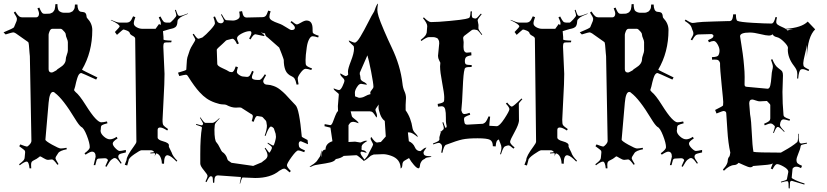

<svg xmlns="http://www.w3.org/2000/svg" viewBox="-41 -914 4676 1086"><path d="M322.3 -841.8H339.4Q353.5 -841.8 356.7 -843.8Q359.9 -845.7 365 -847.7Q370.1 -849.6 372.3 -853.3Q374.5 -856.9 377.9 -861.3Q382.8 -869.1 382.8 -888.2H397Q397.9 -852.1 415.5 -847.7Q422.9 -846.2 430.2 -845.7Q447.8 -843.8 448.7 -819.8Q448.7 -814.9 452.6 -811Q481 -781.2 481 -744.1Q481 -618.7 422.9 -520Q424.3 -517.1 509.8 -476.1L502.9 -463.9Q421.9 -501 418.9 -501Q416 -501 413.1 -499.8Q410.2 -498.5 407.7 -495.6Q405.3 -492.7 403.3 -489.7Q401.4 -486.8 399.4 -481.2Q397.5 -475.6 396 -471.7Q394.5 -467.8 392.8 -460.7Q391.1 -453.6 389.6 -449.2Q387.7 -440.9 383.8 -423.8L377.9 -404.8Q377.9 -402.3 386.7 -393.1Q407.7 -377 442.4 -321.8Q477.1 -266.6 498.3 -244.4Q519.5 -222.2 531.5 -222.2Q543.5 -222.2 564 -227.1L566.9 -216.8Q542.5 -210.4 536.1 -206.1Q529.8 -201.7 529.8 -192.9L528.8 -180.2Q527.8 -178.2 527.8 -174.8Q527.8 -158.7 545.9 -142.3Q564 -126 580.8 -126Q597.7 -126 618.7 -140.1L624 -130.9Q596.7 -113.8 596.7 -102.3Q596.7 -90.8 612.1 -75.4Q627.4 -60.1 635.5 -60.1Q643.6 -60.1 670.9 -65.9V-51.8Q639.6 -44.9 636.7 -42.7Q633.8 -40.5 631.8 -38.6Q627.9 -35.2 627.9 -26.9Q627.9 -18.6 647 7.8L642.1 12.2Q627.4 -8.8 620.6 -14.4Q613.8 -20 608.9 -20Q604 -20 600.1 -18.1L587.9 -9.8Q579.6 -3.4 561 29.8L554.7 25.9L569.8 -7.8Q565.4 -19 551.8 -19L518.1 -17.1Q506.3 -17.1 503.9 -2L498 20H488.8L500 -27.8Q500 -56.2 479 -56.2Q468.8 -56.2 442.9 -39.1L437 -46.9Q466.8 -68.4 466.8 -81.1Q466.8 -104.5 450 -147.5Q433.1 -190.4 418.9 -195.8Q405.8 -205.1 383.3 -242.2Q315.4 -354.5 270 -388.2Q265.6 -394 258.8 -394Q239.3 -394 233.9 -333L215.8 -124Q215.8 -116.7 253.9 -95.5Q292 -74.2 302.7 -74.2Q313.5 -74.2 335 -78.1L336.9 -69.8Q296.9 -62 288.1 -47.9L275.9 -28.8Q272.9 -22.9 272.9 -18.3Q272.9 -13.7 290 14.2L283.7 18.1Q262.2 -12.2 252.9 -12.2L231 -9.8Q220.7 -9.8 204.8 -19.8Q189 -29.8 185.1 -29.8Q183.1 -27.8 179 -24.9Q174.8 -22 171.9 -19.8Q168.9 -17.6 166 -15.6Q161.6 -12.7 152.1 -8.3Q142.6 -3.9 138.7 1Q134.8 5.9 134.8 17.8Q134.8 29.8 135.7 38.1H126Q122.1 0 109.9 0Q97.7 0 70.8 21L66.9 15.1Q86.9 0 92.8 -7.8Q98.6 -15.6 98.6 -23.9L101.1 -50.8V-55.7Q101.1 -61.5 95.5 -65.9Q89.8 -70.3 87.4 -72.3Q77.6 -80.1 67.9 -86.9L73.7 -97.2Q105.5 -85 110.8 -85Q116.2 -85 126.5 -96.4Q136.7 -107.9 136.7 -117.2L127.9 -596.2Q127.4 -596.2 126 -615.2Q122.6 -672.9 118.7 -675.8L48.8 -725.1Q39.1 -731 33.7 -731Q28.3 -731 -9.3 -719.2L-21 -731Q34.7 -753.9 38.1 -759.8L52.7 -794.9Q54.7 -800.8 54.7 -808.3Q54.7 -815.9 37.1 -842.8L44.9 -849.1Q59.1 -827.6 66.7 -821.8Q74.2 -815.9 84 -815.9H164.1Q170.4 -815.9 175 -821.3Q179.7 -826.7 179.7 -836.7Q179.7 -846.7 170.9 -867.2L181.6 -871.1Q193.4 -840.8 202.6 -837.4Q206.5 -835.9 213.9 -835.9L230.5 -836.4Q241.2 -836.4 244.6 -838.1Q248 -839.8 252.7 -841.8Q257.3 -843.8 259.3 -846.4Q261.2 -849.1 264.4 -853.3Q267.6 -857.4 268.6 -862.3Q272 -876 272 -890.1L283.7 -891.1Q284.7 -858.4 293.5 -851.6Q306.2 -841.8 322.3 -841.8ZM233.9 -522.9Q233.9 -503.9 251 -503.9Q254.9 -503.9 260.7 -506.8L277.8 -516.1Q281.2 -521.5 295.9 -530.3Q331.1 -551.3 331.1 -579.1Q331.1 -587.9 336.9 -604Q342.8 -620.1 342.8 -627.9V-675.8Q342.8 -683.6 336.9 -697Q331.1 -710.4 331.1 -718Q331.1 -725.6 324.2 -733.4Q309.6 -751 302.7 -751H254.9Q245.1 -751 239.5 -737.3Q233.9 -723.6 233.9 -717.8Z M835.9 -41 834.5 -47.9Q832 -47.9 809.6 -45.9V-50.8L831.5 -53.2Q824.2 -64 812.5 -64H758.8Q751 -64 718.8 -41.7Q686.5 -19.5 686.5 -6.8L678.7 22L664.6 18.1L674.8 -8.8Q674.8 -30.8 716.3 -86.4Q730.5 -105 730.5 -112.8L723.6 -695.8Q723.6 -704.1 709.2 -711.4Q694.8 -718.8 693.1 -726.8Q691.4 -734.9 677 -741Q662.6 -747.1 655.8 -747.1Q654.3 -747.1 620.6 -716.8L608.9 -732.9Q635.7 -760.7 635.7 -764.2Q635.7 -776.9 585.9 -799.8L586.9 -801.8Q621.6 -786.1 634.8 -786.1H673.8Q686 -786.1 694.1 -792.5Q702.1 -798.8 711.9 -821.8L724.6 -816.9Q715.8 -793.9 715.8 -781.5Q715.8 -769 731.7 -760Q747.6 -751 765.6 -751H838.9L858.9 -778.8L865.7 -772Q868.7 -774.9 868.7 -783.4Q868.7 -792 856.9 -815.9L866.7 -820.8Q877.9 -797.9 884.3 -792Q890.6 -786.1 900.9 -786.1H919.9Q923.8 -786.1 940.2 -803.5Q956.5 -820.8 956.5 -826.9Q956.5 -833 948.7 -856.9L953.6 -858.9Q961.4 -835.4 965.1 -829.8Q968.8 -824.2 973.6 -824.2H976.6Q986.3 -824.2 1021.5 -837.9L1022.5 -835.9Q990.2 -823.7 979.5 -815.9L966.8 -804.2Q962.9 -799.8 962.6 -790.5Q962.4 -781.2 959.5 -772.7Q956.5 -764.2 950.7 -760.3Q941.4 -753.9 931.6 -752.2Q921.9 -750.5 904.1 -744.9Q886.2 -739.3 880.9 -737.8L883.8 -704.1V-690.9Q883.8 -685.5 929.7 -684.1L927.7 -674.8Q920.9 -674.3 912.6 -674.3H900.9Q888.2 -674.3 885.7 -668.9Q882.8 -663.1 882.8 -648.9L889.6 -496.1Q889.6 -447.8 884.3 -354Q878.9 -260.3 878.4 -236.6Q877.9 -212.9 883.3 -205.6Q888.7 -198.2 909.7 -184.1L904.8 -175.8Q878.9 -192.9 864.7 -192.9Q850.6 -192.9 850.6 -179.2V-136.2Q850.6 -123 882.6 -114.5Q914.6 -106 914.6 -91.8L913.6 -87.9Q913.6 -83.5 920.9 -69.8Q928.2 -56.2 929.7 -51.8Q935.5 -30.8 961.9 -4.9L957.5 0Q927.7 -31.2 910.6 -35.2H909.7L906.7 -36.1Q886.7 -36.1 886.7 12.2L874.5 11.2Q874.5 -7.8 866.7 -25.4Q858.9 -43 842.8 -46.9L832.5 -28.8Q835.9 -36.6 835.9 -41Z M1101.1 -205.1Q1105 -205.1 1107.9 -213.9Q1107.9 -218.8 1089.8 -248L1092.8 -250Q1113.3 -219.2 1120.1 -219.2H1162.1Q1171.9 -219.2 1198.7 -245.1L1201.2 -243.2Q1173.8 -217.3 1173.8 -207L1171.9 -181.2Q1171.9 -118.2 1184.1 -107.9Q1192.4 -99.1 1202.6 -77.9Q1212.9 -56.6 1215.8 -55.2Q1237.8 -41.5 1245.1 -14.2Q1246.6 -9.3 1249 -6.8L1268.1 6.8L1387.7 23.9L1390.1 24.9L1439.9 3.9Q1445.3 -1.5 1454.6 -7.8Q1472.2 -19.5 1472.2 -35.2Q1472.2 -50.8 1456.1 -75.2L1460 -78.1L1481.9 -49.8Q1486.8 -53.7 1491.9 -64Q1497.1 -74.2 1497.1 -78.1Q1497.1 -82 1493.7 -85.9Q1490.2 -89.8 1472.2 -103L1474.1 -106.9Q1499.5 -90.8 1504.2 -90.8Q1508.8 -90.8 1514.4 -111.8Q1520 -132.8 1520 -139.6Q1520 -146.5 1518.1 -157.2L1509.8 -182.1Q1509.8 -187.5 1502.9 -192.9Q1496.1 -198.2 1491.7 -198.2Q1479.5 -198.2 1460.9 -145L1456.1 -147Q1468.8 -181.2 1468.8 -203.1L1465.8 -223.1Q1465.8 -226.1 1463.9 -230L1445.8 -250Q1443.4 -252.4 1439 -253.9L1420.9 -256.8L1414.1 -257.8Q1403.8 -257.8 1394 -225.1L1382.8 -229Q1389.2 -250.5 1389.2 -256.3Q1389.2 -265.6 1377.9 -270L1322.8 -305.2Q1319.8 -306.2 1313 -306.2L1292 -305.2Q1267.6 -305.2 1238.8 -320.8Q1233.9 -323.2 1218.3 -323.5Q1202.6 -323.7 1175.5 -333.3Q1148.4 -342.8 1128.2 -356.7Q1107.9 -370.6 1087.4 -393.1Q1059.1 -423.8 1022 -482.9Q1017.1 -491.2 1010 -491.2Q1002.9 -491.2 973.1 -483.9L965.8 -502.9Q1012.7 -516.1 1012.7 -520Q1013.7 -528.3 1014.2 -544.9Q1016.1 -583 1019 -589.8L1032.7 -630.9Q1037.1 -643.1 1050.5 -664.3Q1064 -685.5 1064 -689.5Q1064 -693.4 1048.8 -719.2L1054.7 -723.1Q1073.2 -694.8 1081.1 -694.8Q1084 -694.8 1085.9 -695.8L1104 -702.1Q1124 -717.3 1149.4 -745.1Q1174.8 -772.9 1174.8 -782.7Q1174.8 -792.5 1166 -817.9L1174.8 -820.8Q1186.5 -791 1193.4 -786.6Q1201.2 -782.2 1208.5 -782.2Q1215.8 -782.2 1220.5 -786.9Q1225.1 -791.5 1225.1 -796.9Q1225.1 -802.2 1209 -831.1L1212.9 -834Q1228 -807.1 1231.9 -803.7Q1235.8 -800.3 1238.8 -799.8L1272.9 -797.9Q1287.6 -796.9 1301.3 -804Q1314.9 -811 1314.9 -822.5Q1314.9 -834 1312 -848.1L1328.1 -851.1Q1332 -829.1 1338.1 -822Q1344.2 -814.9 1355 -814.9L1441.9 -816.9Q1454.6 -816.9 1461.4 -823.5Q1468.3 -830.1 1476.1 -854L1489.7 -850.1Q1482.9 -831.5 1482.9 -819.1Q1482.9 -806.6 1497.3 -798.1Q1511.7 -789.6 1533.4 -782.2Q1555.2 -774.9 1578.1 -759.5Q1601.1 -744.1 1607.9 -744.1Q1627.4 -744.1 1627 -757.8Q1627 -768.1 1602.1 -788.1L1607.9 -794.9Q1630.9 -775.9 1637.7 -775.9Q1644.5 -775.9 1662.8 -786.9Q1681.2 -797.9 1692.9 -797.9Q1727.1 -797.9 1727.1 -750V-740.2Q1727.1 -732.9 1728 -729.5Q1731.4 -721.2 1761.7 -711.9L1758.8 -702.1Q1738.3 -709 1727.3 -709Q1716.3 -709 1707.3 -691.7Q1698.2 -674.3 1694.3 -647.5Q1687 -597.2 1687.3 -573.7Q1687.5 -550.3 1689.5 -546.9Q1694.3 -537.1 1724.1 -526.9L1719.7 -518.1Q1699.2 -524.9 1687.5 -524.9Q1675.8 -524.9 1659.4 -502.7Q1643.1 -480.5 1643.1 -470.5Q1643.1 -460.4 1647.9 -437L1636.7 -435.1Q1631.3 -460 1625.5 -469Q1619.6 -478 1609.9 -481.9Q1583.5 -493.2 1573.7 -516.6Q1564 -540 1564 -575.2Q1564 -578.1 1551.8 -610.4Q1539.6 -642.6 1538.1 -645L1473.1 -702.1Q1458 -710.9 1458 -726.1L1453.1 -725.1Q1447.3 -725.1 1434.1 -732.9Q1455.1 -716.3 1455.1 -711.9Q1455.1 -710 1451.2 -710L1403.8 -720.2Q1392.1 -720.2 1376 -690.9L1368.2 -695.8Q1380.9 -717.8 1380.9 -727.8Q1380.9 -737.8 1372.1 -737.8Q1351.6 -737.8 1325.7 -724.1Q1299.8 -710.4 1299.8 -698.2Q1299.8 -689 1310.1 -668L1299.8 -664.1Q1286.1 -694.8 1273.9 -694.8L1268.1 -693.8L1241.7 -687L1236.8 -684.1Q1230.5 -677.2 1216.8 -665Q1185.1 -637.7 1185.1 -632.8L1188 -551.8Q1188 -541.5 1216.8 -528.6Q1245.6 -515.6 1250.5 -511.7Q1258.3 -505.9 1270.3 -505.9Q1282.2 -505.9 1292 -538.1L1304.7 -534.2Q1298.8 -515.6 1298.8 -507.3Q1298.8 -499 1312 -490Q1325.2 -481 1335.9 -481L1356 -479Q1366.7 -479 1372.8 -488.3Q1378.9 -497.6 1384.8 -513.2L1394 -508.8Q1383.8 -485.4 1383.8 -477.1Q1383.8 -461.9 1414.6 -461.9Q1420.4 -461.9 1425.8 -461.9Q1437.5 -461.9 1457 -494.1L1463.9 -488.8Q1447.8 -461.9 1447.8 -454.6Q1447.8 -447.3 1453.6 -441.2Q1459.5 -435.1 1473.4 -434.8Q1487.3 -434.6 1507.1 -427.5Q1526.9 -420.4 1544.2 -406.5Q1561.5 -392.6 1573.7 -380.1Q1585.9 -367.7 1603.3 -348.1Q1620.6 -328.6 1630.9 -318.8Q1651.9 -297.9 1666 -141.1Q1666 -138.7 1698.7 -122.1L1701.2 -98.1L1661.1 -115.2Q1656.7 -115.2 1652.8 -112.8H1653.8Q1650.4 -110.8 1648.9 -104V-95.2Q1648.9 -85 1654.5 -78.9Q1660.2 -72.8 1684.1 -63L1679.7 -53.2Q1655.8 -63 1645.5 -63Q1635.3 -63 1608.6 -26.4Q1582 10.3 1582 20.8Q1582 31.2 1604 53.2L1597.2 61Q1574.7 40 1567.9 40Q1561 40 1556.4 42.2Q1551.8 44.4 1546.6 47.6Q1541.5 50.8 1539.1 51.8Q1489.7 92.8 1402.8 92.8L1331.1 89.8Q1327.1 89.8 1316.9 125L1314.9 124Q1321.8 93.3 1321.8 90.6Q1321.8 87.9 1320.8 86.9H1316.9L1192.9 78.1Q1180.7 78.1 1175.8 86.4Q1170.9 94.7 1170.9 119.1L1164.1 120.1Q1163.1 87.9 1159.4 85.4Q1155.8 83 1150.9 83Q1142.1 83 1127 116.2L1121.1 112.8Q1132.8 89.4 1132.8 81.3Q1132.8 73.2 1112.3 49.1Q1091.8 24.9 1091.8 11.2V-42Q1091.8 -137.2 1101.1 -191.9Q1101.1 -194.3 1100.1 -195.3Q1097.7 -198.7 1067.9 -208L1068.8 -212.9Q1094.2 -205.1 1101.1 -205.1Z M2356.4 -41Q2361.8 -31.7 2379.9 -31.2Q2397.9 -30.8 2399.4 -27.8Q2399.4 -25.9 2386.7 -24.7Q2374 -23.4 2369.6 -21.5Q2365.2 -19.5 2363.3 -17.1Q2361.3 -14.6 2354.7 -12Q2348.1 -9.3 2342 0.2Q2335.9 9.8 2335 17.6Q2333.5 38.1 2326.2 38.1Q2316.9 38.1 2300.3 19Q2283.7 0 2272.5 -20L2248 -5.9Q2235.4 0.5 2234.9 18.1Q2234.4 35.6 2225.1 39.1Q2225.1 -14.6 2170.4 -33.2Q2145 -42 2125.7 -42Q2106.4 -42 2072.3 -40L2056.2 -33.2Q2054.7 -32.7 2045.9 -24.4Q2021.5 -2.9 2012.2 -2.9L2016.1 -6.8H2015.1Q2013.2 -6.8 1996.6 -21.5Q1980 -36.1 1974.1 -36.1L1903.3 -32.2Q1888.2 -19.5 1858.4 -14.2Q1851.1 -1 1825.9 4.9Q1800.8 10.7 1769 15.1Q1737.3 19.5 1727.8 24.7Q1718.3 29.8 1714.8 29.8Q1711.4 29.8 1709.5 28.8Q1736.3 13.2 1750.5 -2L1768.1 -27.8Q1772 -32.7 1773.7 -46.9Q1775.4 -61 1778.3 -64Q1776.4 -45.9 1776.4 -36.9Q1776.4 -27.8 1778.3 -25.9V-36.1Q1778.3 -66.9 1800.3 -67.9Q1800.3 -102.5 1839.4 -115.2L1828.1 -191.9L1794.4 -200.2L1795.4 -211.9Q1822.8 -206.1 1827.1 -206.1Q1834.5 -206.1 1841.1 -222.2Q1847.7 -238.3 1855.2 -258.8Q1862.8 -279.3 1871.1 -286.1Q1870.1 -295.9 1870.1 -314L1875.5 -379.9Q1875.5 -384.8 1861.1 -395Q1846.7 -405.3 1846.2 -412.1V-414.1Q1868.2 -404.8 1877.2 -404.8Q1886.2 -404.8 1896.7 -427.2Q1907.2 -449.7 1907.2 -457.8Q1907.2 -465.8 1895.5 -476.6Q1880.4 -491.2 1884.3 -499Q1908.7 -483.9 1914.8 -483.9Q1920.9 -483.9 1928.2 -491.2Q1927.2 -495.1 1927.2 -510.5Q1927.2 -525.9 1944.3 -569.6Q1961.4 -613.3 1961.4 -638.2L1960.4 -649.9Q1960.4 -653.8 1946.5 -665.3Q1932.6 -676.8 1932.1 -683.1V-685.1Q1958.5 -672.9 1965.3 -672.9Q1977.1 -672.9 1997.6 -707Q2018.1 -741.2 2041.3 -787.1Q2064.5 -833 2070.1 -840.3Q2075.7 -847.7 2079.1 -858.9Q2089.8 -890.6 2097.2 -894Q2093.3 -871.1 2093.3 -857.7Q2093.3 -844.2 2100.6 -820.1Q2107.9 -795.9 2131.3 -741.2Q2154.8 -686.5 2174.3 -646Q2224.1 -542.5 2235.4 -441.9Q2237.8 -417 2246.6 -397.9Q2255.4 -378.9 2255.4 -359.9L2253.4 -320.8V-290Q2283.7 -248 2292.5 -188Q2295.4 -172.9 2308.3 -160.4Q2321.3 -147.9 2321.3 -141.1L2322.3 -138.2Q2290.5 -165 2274.4 -165H2266.1L2271.5 -115.2Q2295.9 -104.5 2305.7 -81.1Q2314.5 -59.1 2337.4 -59.1Q2338.4 -59.1 2350.1 -69.1Q2361.8 -79.1 2371.1 -79.1Q2354.5 -56.6 2354.5 -51.3Q2354.5 -45.9 2356.4 -42ZM2092.3 -107.9 2098.1 -108.9 2113.3 -110.8 2141.1 -142.1 2135.3 -230Q2118.2 -242.2 2109.1 -267.8Q2100.1 -293.5 2100.1 -305.7Q2100.1 -317.9 2100.6 -319.8Q2101.1 -321.8 2101.1 -323.2L2086.4 -301.8Q2082.5 -296.4 2082.5 -292.5Q2082.5 -288.6 2086.9 -277.8Q2091.3 -267.1 2091.3 -259.5Q2091.3 -252 2088.4 -249Q2074.2 -272.5 2067.6 -278.3Q2061 -284.2 2051.3 -284.2H1942.4L1949.2 -256.8Q1950.7 -251 1968.5 -237.8Q1986.3 -224.6 1987.3 -216.8Q1966.3 -225.1 1956.8 -225.1Q1947.3 -225.1 1939.5 -219.2L1930.2 -206.1V-110.8L1967.3 -112.8L1997.1 -107.9Q1999.5 -107.9 2010.5 -113Q2021.5 -118.2 2028.3 -118.2Q2035.2 -118.2 2037.1 -117.2Q2018.1 -105.5 2012 -99.4Q2005.9 -93.3 2004.4 -85.9V-75.2L2003.4 -71.8Q2003.4 -64.9 2010.7 -64.5Q2026.4 -63.5 2033.2 -48.8Q2011.2 -56.2 2004.6 -56.2Q1998 -56.2 1998 -47.9Q2000.5 -36.1 2020.5 -11.2Q2037.6 -29.3 2042 -40Q2046.4 -50.8 2057.9 -71.8Q2069.3 -92.8 2069.3 -96.7Q2069.3 -100.6 2062.3 -112.8Q2055.2 -125 2055.2 -130.1Q2055.2 -135.3 2059.1 -139.2Q2080.1 -107.9 2092.3 -107.9ZM2030.3 -435.1 2001.5 -439.9Q1991.2 -439.9 1982.4 -427.7Q1966.3 -405.8 1966.3 -389.4Q1966.3 -373 1967.3 -369.1L1989.3 -360.8Q2007.8 -360.8 2020.5 -367.9Q2033.2 -375 2039.1 -377L2055.2 -381.8Q2053.2 -385.7 2053.2 -390.6Q2053.2 -395.5 2062.3 -406.2Q2071.3 -417 2071.3 -421.9Q2071.3 -441.9 2058.1 -509.5Q2044.9 -577.1 2037.1 -601.1L1994.1 -502.9V-493.2Q1996.1 -491.2 1998 -473.1V-469.2Q2000 -457 2021.5 -448.2Q2033.7 -439.9 2034.2 -437Q2034.2 -435.1 2030.3 -435.1Z M2628.4 -850.1 2627.4 -835.9Q2627.4 -819.8 2629.9 -816.2Q2632.3 -812.5 2637.7 -811Q2643.1 -809.6 2646 -809.3Q2648.9 -809.1 2650.9 -809.6Q2657.7 -811 2678.7 -836.9L2683.6 -834Q2660.6 -806.2 2660.6 -798.8L2665.5 -772.9Q2665.5 -762.2 2665 -754.2Q2664.6 -746.1 2686.5 -719.2L2683.6 -715.8Q2668 -735.8 2662.8 -740.5Q2657.7 -745.1 2652.3 -745.1L2640.6 -747.1Q2637.2 -747.1 2629.4 -745.1L2584.5 -710.9Q2578.6 -705.1 2578.6 -699.2L2581.5 -675.8L2580.6 -648.9Q2580.6 -632.3 2585.7 -624.3Q2590.8 -616.2 2599.9 -616.2Q2608.9 -616.2 2624.5 -618.2L2625.5 -601.1Q2600.6 -597.2 2594.5 -589.8Q2588.4 -582.5 2588.4 -568.4Q2588.4 -554.2 2594.5 -550.3Q2600.6 -546.4 2627.4 -545.9L2626.5 -535.2Q2601.1 -535.2 2594.2 -532Q2587.4 -528.8 2586.4 -520Q2580.1 -502.9 2576.4 -414.8Q2572.8 -326.7 2568.4 -290Q2568.4 -287.6 2572.5 -278.3Q2576.7 -269 2586.4 -269Q2596.2 -269 2615.2 -275.9L2618.7 -265.1Q2587.9 -254.9 2584.5 -247.1Q2583.5 -244.1 2583.5 -236.8L2586.4 -220.2Q2587.9 -209 2602.5 -209L2690.4 -213.9Q2700.2 -217.3 2706.3 -224.6Q2712.4 -231.9 2722.7 -255.9L2731.4 -253.9Q2726.6 -212.9 2726.6 -204.1Q2726.6 -202.1 2732.9 -202.1H2735.4L2768.6 -200.2Q2784.2 -200.2 2812.3 -243.2Q2840.3 -286.1 2840.3 -296.6Q2840.3 -307.1 2820.3 -328.1L2827.6 -334Q2846.2 -311 2854 -311Q2861.8 -311 2908.7 -356.9L2913.6 -353Q2893.6 -331.5 2893.6 -327.1L2894.5 -230Q2891.6 -207.5 2871.6 -170.9Q2844.2 -122.1 2844.2 -111.3Q2844.2 -100.6 2869.6 -80.1L2863.3 -73.2Q2842.3 -91.8 2835.7 -91.8Q2829.1 -91.8 2814.5 -85.9Q2804.7 -80.6 2792.5 -41L2787.6 -42Q2795.4 -65.9 2795.4 -77.6Q2795.4 -89.4 2788.8 -104Q2782.2 -118.7 2781.2 -125Q2772.5 -122.6 2768.3 -114.7Q2764.2 -106.9 2762.7 -85.9L2746.6 -86.9Q2746.6 -114.3 2730.7 -123Q2714.8 -131.8 2660.6 -131.8Q2606.4 -131.8 2575.4 -125.5Q2544.4 -119.1 2479.5 -94.2Q2468.8 -85.9 2461.4 -49.8L2454.6 -50.8Q2459.5 -76.2 2459.5 -81.8Q2459.5 -87.4 2458.5 -90.6Q2457.5 -93.8 2456.8 -95Q2456.1 -96.2 2453.6 -99.1Q2447.8 -106 2440.9 -106Q2434.1 -106 2409.7 -97.2L2407.7 -102.1Q2430.7 -111.3 2436.8 -115.2Q2442.9 -119.1 2444.3 -124V-138.2Q2444.8 -141.6 2452.6 -168Q2452.6 -168.9 2446.3 -172.9L2453.6 -169.9L2466.3 -181.2Q2469.2 -184.1 2469.2 -190.7Q2469.2 -197.3 2461.4 -221.2L2466.3 -223.1Q2475.1 -196.3 2479.5 -189.9Q2485.4 -192.9 2485.4 -198.5Q2485.4 -204.1 2482.9 -213.1Q2480.5 -222.2 2481 -250Q2481.4 -277.8 2477.1 -295.4Q2472.7 -313 2457.5 -313Q2454.1 -313 2436.5 -311L2434.6 -326.2Q2466.3 -331.5 2470.2 -340.8Q2471.7 -344.2 2471.7 -364.5Q2471.7 -384.8 2460 -446Q2448.2 -507.3 2448.2 -538.1L2449.7 -559.1Q2449.7 -560.1 2443.1 -572.5Q2436.5 -585 2436.5 -598.1L2443.4 -668.9Q2443.4 -682.6 2439.9 -687.7Q2436.5 -692.9 2434.8 -695.6Q2433.1 -698.2 2428.2 -699.7Q2423.3 -701.2 2421.4 -702.1Q2416.5 -704.1 2405.8 -704.1H2385.3Q2372.1 -704.1 2342.3 -682.1L2338.4 -688Q2358.4 -703.6 2364.5 -712.2Q2370.6 -720.7 2372.6 -730L2375.5 -766.1Q2375.5 -782.7 2351.6 -811L2356.4 -815.9Q2382.3 -789.1 2396.5 -789.1Q2434.6 -789.1 2503.2 -795.7Q2571.8 -802.2 2591.1 -806.6Q2610.4 -811 2612.8 -813Q2619.6 -817.9 2620.6 -849.1Z M3096.7 -41 3095.2 -47.9Q3092.8 -47.9 3070.3 -45.9V-50.8L3092.3 -53.2Q3085 -64 3073.2 -64H3019.5Q3011.7 -64 2979.5 -41.7Q2947.3 -19.5 2947.3 -6.8L2939.5 22L2925.3 18.1L2935.5 -8.8Q2935.5 -30.8 2977.1 -86.4Q2991.2 -105 2991.2 -112.8L2984.4 -695.8Q2984.4 -704.1 2970 -711.4Q2955.6 -718.8 2953.9 -726.8Q2952.1 -734.9 2937.7 -741Q2923.3 -747.1 2916.5 -747.1Q2915 -747.1 2881.3 -716.8L2869.6 -732.9Q2896.5 -760.7 2896.5 -764.2Q2896.5 -776.9 2846.7 -799.8L2847.7 -801.8Q2882.3 -786.1 2895.5 -786.1H2934.6Q2946.8 -786.1 2954.8 -792.5Q2962.9 -798.8 2972.7 -821.8L2985.4 -816.9Q2976.6 -793.9 2976.6 -781.5Q2976.6 -769 2992.4 -760Q3008.3 -751 3026.4 -751H3099.6L3119.6 -778.8L3126.5 -772Q3129.4 -774.9 3129.4 -783.4Q3129.4 -792 3117.7 -815.9L3127.4 -820.8Q3138.7 -797.9 3145 -792Q3151.4 -786.1 3161.6 -786.1H3180.7Q3184.6 -786.1 3200.9 -803.5Q3217.3 -820.8 3217.3 -826.9Q3217.3 -833 3209.5 -856.9L3214.4 -858.9Q3222.2 -835.4 3225.8 -829.8Q3229.5 -824.2 3234.4 -824.2H3237.3Q3247.1 -824.2 3282.2 -837.9L3283.2 -835.9Q3251 -823.7 3240.2 -815.9L3227.5 -804.2Q3223.6 -799.8 3223.4 -790.5Q3223.1 -781.2 3220.2 -772.7Q3217.3 -764.2 3211.4 -760.3Q3202.1 -753.9 3192.4 -752.2Q3182.6 -750.5 3164.8 -744.9Q3147 -739.3 3141.6 -737.8L3144.5 -704.1V-690.9Q3144.5 -685.5 3190.4 -684.1L3188.5 -674.8Q3181.6 -674.3 3173.3 -674.3H3161.6Q3148.9 -674.3 3146.5 -668.9Q3143.6 -663.1 3143.6 -648.9L3150.4 -496.1Q3150.4 -447.8 3145 -354Q3139.6 -260.3 3139.2 -236.6Q3138.7 -212.9 3144 -205.6Q3149.4 -198.2 3170.4 -184.1L3165.5 -175.8Q3139.6 -192.9 3125.5 -192.9Q3111.3 -192.9 3111.3 -179.2V-136.2Q3111.3 -123 3143.3 -114.5Q3175.3 -106 3175.3 -91.8L3174.3 -87.9Q3174.3 -83.5 3181.6 -69.8Q3189 -56.2 3190.4 -51.8Q3196.3 -30.8 3222.7 -4.9L3218.3 0Q3188.5 -31.2 3171.4 -35.2H3170.4L3167.5 -36.1Q3147.5 -36.1 3147.5 12.2L3135.3 11.2Q3135.3 -7.8 3127.4 -25.4Q3119.6 -43 3103.5 -46.9L3093.3 -28.8Q3096.7 -36.6 3096.7 -41Z M3581.5 -841.8H3598.6Q3612.8 -841.8 3616 -843.8Q3619.1 -845.7 3624.3 -847.7Q3629.4 -849.6 3631.6 -853.3Q3633.8 -856.9 3637.2 -861.3Q3642.1 -869.1 3642.1 -888.2H3656.2Q3657.2 -852.1 3674.8 -847.7Q3682.1 -846.2 3689.5 -845.7Q3707 -843.8 3708 -819.8Q3708 -814.9 3711.9 -811Q3740.2 -781.2 3740.2 -744.1Q3740.2 -618.7 3682.1 -520Q3683.6 -517.1 3769 -476.1L3762.2 -463.9Q3681.2 -501 3678.2 -501Q3675.3 -501 3672.4 -499.8Q3669.4 -498.5 3667 -495.6Q3664.6 -492.7 3662.6 -489.7Q3660.6 -486.8 3658.7 -481.2Q3656.7 -475.6 3655.3 -471.7Q3653.8 -467.8 3652.1 -460.7Q3650.4 -453.6 3648.9 -449.2Q3647 -440.9 3643.1 -423.8L3637.2 -404.8Q3637.2 -402.3 3646 -393.1Q3667 -377 3701.7 -321.8Q3736.3 -266.6 3757.6 -244.4Q3778.8 -222.2 3790.8 -222.2Q3802.7 -222.2 3823.2 -227.1L3826.2 -216.8Q3801.8 -210.4 3795.4 -206.1Q3789.1 -201.7 3789.1 -192.9L3788.1 -180.2Q3787.1 -178.2 3787.1 -174.8Q3787.1 -158.7 3805.2 -142.3Q3823.2 -126 3840.1 -126Q3856.9 -126 3877.9 -140.1L3883.3 -130.9Q3856 -113.8 3856 -102.3Q3856 -90.8 3871.3 -75.4Q3886.7 -60.1 3894.8 -60.1Q3902.8 -60.1 3930.2 -65.9V-51.8Q3898.9 -44.9 3896 -42.7Q3893.1 -40.5 3891.1 -38.6Q3887.2 -35.2 3887.2 -26.9Q3887.2 -18.6 3906.2 7.8L3901.4 12.2Q3886.7 -8.8 3879.9 -14.4Q3873 -20 3868.2 -20Q3863.3 -20 3859.4 -18.1L3847.2 -9.8Q3838.9 -3.4 3820.3 29.8L3814 25.9L3829.1 -7.8Q3824.7 -19 3811 -19L3777.3 -17.1Q3765.6 -17.1 3763.2 -2L3757.3 20H3748L3759.3 -27.8Q3759.3 -56.2 3738.3 -56.2Q3728 -56.2 3702.1 -39.1L3696.3 -46.9Q3726.1 -68.4 3726.1 -81.1Q3726.1 -104.5 3709.2 -147.5Q3692.4 -190.4 3678.2 -195.8Q3665 -205.1 3642.6 -242.2Q3574.7 -354.5 3529.3 -388.2Q3524.9 -394 3518.1 -394Q3498.5 -394 3493.2 -333L3475.1 -124Q3475.1 -116.7 3513.2 -95.5Q3551.3 -74.2 3562 -74.2Q3572.8 -74.2 3594.2 -78.1L3596.2 -69.8Q3556.2 -62 3547.4 -47.9L3535.2 -28.8Q3532.2 -22.9 3532.2 -18.3Q3532.2 -13.7 3549.3 14.2L3543 18.1Q3521.5 -12.2 3512.2 -12.2L3490.2 -9.8Q3480 -9.8 3464.1 -19.8Q3448.2 -29.8 3444.3 -29.8Q3442.4 -27.8 3438.2 -24.9Q3434.1 -22 3431.2 -19.8Q3428.2 -17.6 3425.3 -15.6Q3420.9 -12.7 3411.4 -8.3Q3401.9 -3.9 3397.9 1Q3394 5.9 3394 17.8Q3394 29.8 3395 38.1H3385.3Q3381.3 0 3369.1 0Q3356.9 0 3330.1 21L3326.2 15.1Q3346.2 0 3352.1 -7.8Q3357.9 -15.6 3357.9 -23.9L3360.4 -50.8V-55.7Q3360.4 -61.5 3354.7 -65.9Q3349.1 -70.3 3346.7 -72.3Q3336.9 -80.1 3327.1 -86.9L3333 -97.2Q3364.7 -85 3370.1 -85Q3375.5 -85 3385.7 -96.4Q3396 -107.9 3396 -117.2L3387.2 -596.2Q3386.7 -596.2 3385.3 -615.2Q3381.8 -672.9 3377.9 -675.8L3308.1 -725.1Q3298.3 -731 3293 -731Q3287.6 -731 3250 -719.2L3238.3 -731Q3293.9 -753.9 3297.4 -759.8L3312 -794.9Q3314 -800.8 3314 -808.3Q3314 -815.9 3296.4 -842.8L3304.2 -849.1Q3318.4 -827.6 3325.9 -821.8Q3333.5 -815.9 3343.3 -815.9H3423.3Q3429.7 -815.9 3434.3 -821.3Q3439 -826.7 3439 -836.7Q3439 -846.7 3430.2 -867.2L3440.9 -871.1Q3452.6 -840.8 3461.9 -837.4Q3465.8 -835.9 3473.1 -835.9L3489.7 -836.4Q3500.5 -836.4 3503.9 -838.1Q3507.3 -839.8 3512 -841.8Q3516.6 -843.8 3518.6 -846.4Q3520.5 -849.1 3523.7 -853.3Q3526.9 -857.4 3527.8 -862.3Q3531.2 -876 3531.2 -890.1L3543 -891.1Q3543.9 -858.4 3552.7 -851.6Q3565.4 -841.8 3581.5 -841.8ZM3493.2 -522.9Q3493.2 -503.9 3510.3 -503.9Q3514.2 -503.9 3520 -506.8L3537.1 -516.1Q3540.5 -521.5 3555.2 -530.3Q3590.3 -551.3 3590.3 -579.1Q3590.3 -587.9 3596.2 -604Q3602.1 -620.1 3602.1 -627.9V-675.8Q3602.1 -683.6 3596.2 -697Q3590.3 -710.4 3590.3 -718Q3590.3 -725.6 3583.5 -733.4Q3568.8 -751 3562 -751H3514.2Q3504.4 -751 3498.8 -737.3Q3493.2 -723.6 3493.2 -717.8Z M4066.9 -272.9Q4066.9 -286.1 4049.8 -286.1Q4046.9 -286.1 4011.7 -272L4003.9 -292Q4048.8 -314 4048.8 -317.9L4049.8 -336.9Q4050.3 -341.8 4040.8 -433.8Q4031.2 -525.9 4031.7 -558.1Q4028.3 -568.4 4022.5 -572.8Q4016.6 -577.1 4001 -577.1L3986.8 -576.2L3985.8 -590.8Q4016.6 -591.8 4022 -600.6Q4028.8 -611.8 4028.8 -627.9Q4028.8 -644 4017.8 -663.1Q4006.8 -682.1 3996.1 -682.1Q3985.4 -682.1 3968.8 -674.8L3963.9 -687Q3983.4 -695.3 3989 -700.2Q3994.6 -705.1 3994.6 -712.9Q3989.7 -721.2 3981.9 -721.2L3909.7 -719.2Q3900.4 -719.2 3893.3 -713.4Q3886.2 -707.5 3874 -686L3865.7 -689.9Q3880.9 -715.8 3880.9 -723.1Q3880.9 -730.5 3879.2 -735.4Q3877.4 -740.2 3874.5 -746.8Q3871.6 -753.4 3870.1 -759.8Q3865.7 -775.4 3832 -795.9L3836.9 -803.2Q3865.7 -784.2 3875.7 -784.2Q3885.7 -784.2 3902.8 -787.4Q3919.9 -790.5 3998 -792.5Q4076.2 -794.4 4082 -794.9L4079.6 -793.9Q4089.4 -794.9 4093.8 -796.9Q4104 -801.8 4106 -833H4121.6Q4121.6 -799.3 4130.4 -795.9Q4145 -789.1 4216.6 -784.9Q4288.1 -780.8 4322.8 -780.8Q4336.4 -780.8 4345.7 -817.9L4354 -815.9Q4349.6 -799.8 4349.6 -790Q4349.6 -780.3 4358.2 -774.2Q4366.7 -768.1 4381.6 -761.7Q4396.5 -755.4 4402.8 -751Q4492.7 -756.8 4527.8 -792L4569.8 -748Q4527.3 -707 4522.9 -591.8V-660.2Q4521 -643.6 4512 -607.4Q4502.9 -571.3 4502.4 -556.6Q4502 -542 4507.6 -536.4Q4513.2 -530.8 4535.6 -520L4532.7 -512.2Q4508.3 -522.9 4500 -522.9Q4491.7 -522.9 4488.3 -520.5Q4477.5 -513.2 4473.6 -469.2L4467.8 -470.2Q4468.8 -481 4468.8 -494.9Q4468.8 -508.8 4464.1 -518.8Q4459.5 -528.8 4450.2 -541Q4415 -585.9 4415 -633.8L4416 -643.1Q4416 -654.8 4393.3 -677.5Q4370.6 -700.2 4353 -703.9Q4335.4 -707.5 4328.6 -720.2Q4321.8 -712.9 4307.4 -712.9Q4293 -712.9 4258.5 -721.4Q4224.1 -730 4200.7 -730Q4145 -730 4145 -709Q4148.4 -686.5 4152.6 -660.2Q4156.7 -633.8 4160.2 -609.6Q4163.6 -585.4 4164.6 -573.5Q4165.5 -561.5 4167.5 -542Q4170.9 -507.3 4170.9 -478.8Q4170.9 -450.2 4170.4 -436.5Q4169.9 -422.9 4183.6 -422.9L4300.8 -412.1Q4311.5 -412.1 4315.9 -430.7Q4320.3 -449.2 4322.3 -478.3Q4324.2 -507.3 4327.4 -517.6Q4330.6 -527.8 4330.6 -537.6Q4330.6 -547.4 4319.8 -576.2L4327.6 -579.1Q4341.8 -542.5 4361.3 -528.8Q4380.4 -515.6 4384 -508.1Q4387.7 -500.5 4387.7 -486.8L4384.8 -394Q4384.8 -328.1 4390.6 -265.1Q4390.6 -257.3 4397.5 -252Q4404.3 -246.6 4427.7 -238.8L4424.8 -231Q4397.5 -238.8 4391.6 -238.8Q4373 -238.8 4370.6 -207Q4370.6 -197.3 4397 -170.9L4394 -168Q4367.7 -195.8 4359.9 -195.8H4357.9Q4348.6 -195.8 4335.9 -161.1L4332 -163.1Q4341.8 -191.9 4341.8 -196.8Q4341.8 -201.7 4338.9 -203.1L4330.6 -210.9Q4324.2 -215.8 4316.9 -215.8Q4309.6 -215.8 4284.7 -205.1L4280.8 -213.9Q4303.7 -223.6 4309.8 -229.5Q4315.9 -235.4 4315.9 -244.1V-320.8Q4315.9 -323.7 4306.4 -333Q4296.9 -342.3 4296.9 -342.8L4256.8 -340.8Q4249 -340.3 4234.1 -345.7Q4219.2 -351.1 4213.9 -351.1Q4196.8 -351.1 4196.8 -329.1L4201.7 -267.1Q4208.5 -231 4211.4 -160.2Q4214.4 -89.4 4220.7 -55.2Q4239.7 -50.8 4376 -50.8Q4381.8 -54.2 4395.3 -61.8Q4408.7 -69.3 4416 -73.7Q4423.3 -78.1 4434.1 -85Q4452.1 -96.7 4468.8 -110.8Q4473.6 -119.6 4474.6 -157.2H4478L4476.6 -134.8Q4476.6 -102.1 4491.7 -102.1Q4496.1 -102.1 4522.9 -106.9L4523.9 -102.1Q4492.7 -95.7 4490 -92.5Q4487.3 -89.4 4486.6 -81.1Q4485.8 -72.8 4474.9 -46.4Q4463.9 -20 4463.9 -8.5Q4463.9 2.9 4470 9.3Q4476.1 15.6 4495.6 23.9L4489.7 37.1Q4475.6 28.8 4462.6 28.8Q4449.7 28.8 4441.9 40L4437 90.8Q4437 95.2 4460 105.7Q4482.9 116.2 4509.8 124L4508.8 129.9L4438 108.9Q4431.2 108.9 4429.7 112.3Q4428.2 115.7 4427.7 116.2L4425.8 151.9L4419.9 150.9Q4419.4 145 4419.4 137Q4419.4 128.9 4419.2 125.2Q4418.9 121.6 4418 117.7Q4417 110.8 4409.9 110.8Q4402.8 110.8 4377 118.2L4376 113.8Q4405.8 105.5 4408.2 102.3Q4410.6 99.1 4410.6 96.2L4418 58.1Q4418 43.5 4392.3 28.8Q4366.7 14.2 4354 14.2Q4343.8 14.2 4328.6 43.9L4318.8 39.1Q4321.3 31.2 4325.7 21.5Q4330.1 11.7 4330.6 8.8Q4327.6 16.6 4277.6 20Q4227.5 23.4 4218.8 24.9Q4212.9 32.2 4202.6 32.2Q4192.4 32.2 4168.2 20.8Q4144 9.3 4136.7 6.8Q4126 19 4112.3 19.5Q4085 20.5 4053.7 51.8L4047.9 44.9Q4048.8 43 4056.9 34.2Q4064.9 25.4 4070.1 14.4Q4075.2 3.4 4075.2 -2.9Q4075.2 -20 4085.9 -30.8L4087.9 -40L4089.8 -50.8Q4077.6 -104.5 4073.2 -178Q4068.8 -251.5 4066.9 -272.9ZM4405.8 -749 4413.6 -741.2Q4425.8 -747.1 4444.8 -747.1ZM3993.7 -714.8 3994.6 -713.9Z"/></svg>

Font: Eater
Style: Regular
Weight: 400
Version: Version 001.002